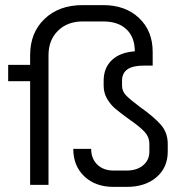

<svg xmlns="http://www.w3.org/2000/svg" viewBox="-20 -724 713 752"><path d="M267 -141H337Q337 -103 361 -79.5Q385 -56 425 -56H476Q516 -56 540.5 -76.5Q565 -97 565 -130V-160Q565 -188 545 -209Q525 -230 484 -258Q451 -282 432 -298Q413 -314 399.5 -337Q386 -360 386 -388V-408Q386 -458 418 -488.5Q450 -519 508 -523Q508 -578 475.5 -609Q443 -640 384 -640H304Q244 -640 207 -603.5Q170 -567 170 -508V0H98V-406H12V-470H98V-508Q98 -596 154.5 -650Q211 -704 304 -704H384Q471 -704 524.5 -653.5Q578 -603 578 -521V-467H542Q458 -467 458 -408V-388Q458 -366 475 -349Q492 -332 531 -303Q582 -267 609.5 -236Q637 -205 637 -160V-130Q637 -68 593 -30Q549 8 476 8H425Q354 8 310.5 -33Q267 -74 267 -141Z"/></svg>

Font: Bai Jamjuree
Style: Regular
Weight: 400
Designer: Katatrad Aksorn Co.,Ltd.
Foundry: Cadson Demak Co.,Ltd.
Version: Version 1.000; ttfautohint (v1.6)